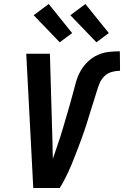

<svg xmlns="http://www.w3.org/2000/svg" viewBox="-20 -938 619 958"><path d="M278 0H146L111 -670H229L242 -223Q242 -204 242.5 -185Q243 -166 244 -146Q253 -173 262.5 -200.5Q272 -228 281 -255.5Q290 -283 297.5 -310Q305 -337 313.5 -364.5Q322 -392 329.5 -419.5Q337 -447 344.5 -474.5Q352 -502 359.5 -529.5Q367 -557 381.5 -583Q396 -609 418.5 -630.5Q441 -652 468 -664Q495 -676 523 -679Q551 -682 578 -682L579 -585Q559 -585 537.5 -579Q516 -573 500 -557Q484 -541 476 -520.5Q468 -500 462 -480Q456 -460 449.5 -439.5Q443 -419 436.5 -398.5Q430 -378 424 -358Q418 -338 411.5 -317.5Q405 -297 398 -277Q391 -257 383.5 -237Q376 -217 368.5 -197Q361 -177 353 -157Q345 -137 337 -117Q329 -97 319.5 -77Q310 -57 300 -38Q290 -19 278 0ZM461 -727 331 -862 406 -918 523 -773ZM278 -727 148 -862 223 -918 340 -773Z"/></svg>

Font: Lode
Style: Bold Italic
Weight: 700
Italic angle: -11°
Monospace: yes
Designer: Belleve Invis
Foundry: Belleve Invis
Version: Version 29.2.0; ttfautohint (v1.8.3)